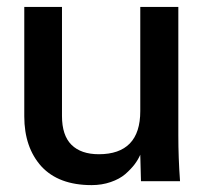

<svg xmlns="http://www.w3.org/2000/svg" viewBox="-20 -521 629 552"><path d="M243.2 11.2Q148.9 11.2 99.1 -42.5Q49.8 -97.2 49.8 -186.5V-501H158.2V-187.5Q158.2 -131.8 185.5 -104.7Q212.9 -77.6 264.2 -77.6Q323.2 -77.6 353.3 -108.6Q383.3 -139.6 383.3 -201.7V-501H492.7V-130.9Q492.7 -99.6 493.9 -66.9Q495.1 -34.2 497.6 0H385.3L383.3 -76.2Q377.4 -62.5 367.2 -48.8Q356.9 -35.2 340.3 -20.5Q323.7 -6.3 298.3 2.4Q272.9 11.2 243.2 11.2Z"/></svg>

Font: Ride Light
Style: Bold
Weight: 600
Version: Version 3.000